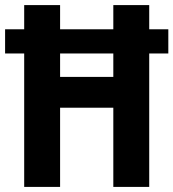

<svg xmlns="http://www.w3.org/2000/svg" viewBox="-23 -734 681 754"><path d="M72 0H213V-311H422V0H563V-524H638V-619H563V-714H422V-619H213V-714H72V-619H-3V-524H72ZM213 -432V-524H422V-432Z"/></svg>

Font: Noto Sans Lao Looped Condensed
Style: Bold
Weight: 700
Width: 3
Designer: Mark Frömberg, Ben Mitchell
Foundry: The Fontpad Ltd
Version: Version 1.002